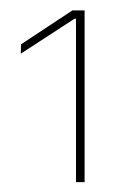

<svg xmlns="http://www.w3.org/2000/svg" viewBox="-20 -722 244 379"><path d="M147 -362.5H130V-685H127L21 -616L21.5 -634.5L123 -701.5H147Z"/></svg>

Font: Anek Malayalam Thin
Style: Regular
Weight: 250
Version: Version 1.003